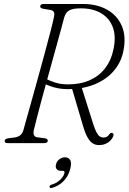

<svg xmlns="http://www.w3.org/2000/svg" viewBox="-20 -720 647 966"><path d="M190 -306.5 205.5 -327Q225 -315.5 254.8 -305.5Q284.5 -295.5 321 -295.5Q385.5 -295.5 432.8 -317Q480 -338.5 509.8 -377.8Q539.5 -417 550.5 -470Q565 -537 547.5 -583.2Q530 -629.5 488.2 -653.8Q446.5 -678 387 -678Q345 -678 327.5 -667.2Q310 -656.5 303 -632Q297.5 -611 287.8 -575.2Q278 -539.5 265.5 -494Q253 -448.5 239 -398.2Q225 -348 211.2 -297.8Q197.5 -247.5 185.2 -202Q173 -156.5 164 -121Q155 -85.5 150 -64.5Q146.5 -49 151 -40.2Q155.5 -31.5 165.5 -29.5L205 -24.5Q213 -23 216.8 -19.8Q220.5 -16.5 220.5 -12Q220.5 -6.5 215.8 -3.2Q211 0 203 0H17Q10 0 6.8 -3Q3.5 -6 3.5 -10.5Q3.5 -16.5 8.2 -19.8Q13 -23 23 -24.5L54.5 -28.5Q70.5 -31 81.2 -39Q92 -47 97.5 -64.5Q103 -85.5 113.2 -121.2Q123.5 -157 136.2 -203Q149 -249 163.2 -299.8Q177.5 -350.5 191.2 -401.2Q205 -452 217.2 -498Q229.5 -544 238.8 -580.2Q248 -616.5 252 -637.5Q255 -652.5 250.8 -660Q246.5 -667.5 233 -670L197 -676Q188 -678 185 -681Q182 -684 182 -688.5Q182.5 -694 187 -697Q191.5 -700 199.5 -700H397.5Q468 -700 519 -671.2Q570 -642.5 592.8 -589.8Q615.5 -537 601 -464.5Q590 -407.5 553.2 -364.2Q516.5 -321 458.8 -296.8Q401 -272.5 326.5 -271.5Q285 -271 250.2 -281Q215.5 -291 190 -306.5ZM340.5 -280.5 388.5 -287.5 448.5 -97.5Q457.5 -69 465.8 -53.8Q474 -38.5 482.5 -33.2Q491 -28 500.5 -28Q510.5 -28 517.8 -32Q525 -36 531 -45.5Q533.5 -49.5 538 -51Q542.5 -52.5 546 -50.5Q550 -49 551 -44Q552 -39 549 -33Q541.5 -15 522.8 -2.5Q504 10 477.5 10Q461 10 447 1.5Q433 -7 421 -27.8Q409 -48.5 398 -85.5ZM287 139.5Q271 139.5 264.5 130Q258 120.5 262 106.5Q266 91 278.8 81.2Q291.5 71.5 307 71.5Q325 71.5 333.2 85.5Q341.5 99.5 333 131Q323.5 167.5 299.2 191.8Q275 216 242.5 225Q236.5 226.5 233 225.5Q229.5 224.5 229 220Q229 216.5 231.8 213.2Q234.5 210 239.5 209Q257 204 270.2 194.8Q283.5 185.5 292.5 174Q301.5 162.5 304 151.5Q307 139.5 296.5 139.5Z"/></svg>

Font: Fraunces 72pt Soft Wonky ExtraLight
Style: Italic
Weight: 250
Italic angle: -16°
Version: Version 1.000;[b76b70a41]